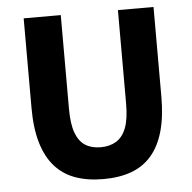

<svg xmlns="http://www.w3.org/2000/svg" viewBox="-49 -701 764 763"><g transform="rotate(-5 332.5 -320.0)"><path d="M334 12Q270 12 221.5 -5.5Q173 -23 140 -60.5Q107 -98 90 -156Q73 -214 73 -294V-652H221V-279Q221 -218 234 -182.5Q247 -147 272 -131Q297 -115 334 -115Q370 -115 396 -131Q422 -147 435.5 -182.5Q449 -218 449 -279V-652H591V-294Q591 -214 574.5 -156Q558 -98 525.5 -60.5Q493 -23 445 -5.5Q397 12 334 12Z"/></g></svg>

Font: Source Sans 3
Style: Bold
Weight: 700
Designer: Paul D. Hunt
Foundry: Adobe
Version: Version 3.052;hotconv 1.1.0;makeotfexe 2.6.0